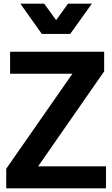

<svg xmlns="http://www.w3.org/2000/svg" viewBox="-20 -1027 611 1047"><path d="M14 0H558V-120H188L548 -638V-745H35V-625H375L14 -107ZM91 -1007 208 -842H363L481 -1007H351L286 -917L221 -1007Z"/></svg>

Font: Mluvka
Style: Bold
Weight: 700
Designer: Modified by Jiří Krblich, Original typeface by Gumpita Rahayu
Foundry: Gumpita Rahayu & Jiří Krblich
Version: Version 2.000;Glyphs 3.1.1 (3134)